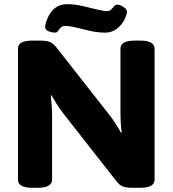

<svg xmlns="http://www.w3.org/2000/svg" viewBox="-20 -896 825 918"><path d="M137 2Q100 2 83 -8Q66 -18 66 -36V-664Q66 -683 83 -692.5Q100 -702 137 -702H167Q202 -702 219 -695Q236 -688 254 -664L498 -353Q516 -330 533 -304Q550 -278 558 -262L562 -263Q559 -281 557.5 -308.5Q556 -336 556 -362V-664Q556 -682 572.5 -692Q589 -702 627 -702H648Q685 -702 702 -692Q719 -682 719 -664V-36Q719 -18 702 -8Q685 2 648 2H617Q584 2 567 -4.5Q550 -11 534 -33L287 -348Q268 -372 251.5 -398Q235 -424 227 -440L223 -439Q225 -421 227 -393.5Q229 -366 229 -340V-36Q229 -18 212 -8Q195 2 158 2ZM243 -740Q231 -740 213.5 -746Q196 -752 196 -766Q196 -774 198.5 -784Q201 -794 204 -801Q233 -876 300 -876Q336 -876 373.5 -867.5Q411 -859 442.5 -851Q474 -843 491 -843Q504 -843 511.5 -850.5Q519 -858 525.5 -866Q532 -874 541 -874Q553 -874 570 -863Q587 -852 587 -840Q587 -829 578 -808Q565 -779 540 -759.5Q515 -740 484 -740Q448 -740 412 -748Q376 -756 345 -764Q314 -772 292 -772Q278 -772 270.5 -764Q263 -756 257.5 -748Q252 -740 243 -740Z"/></svg>

Font: Asap Semi Expanded ExtraBold
Style: Regular
Weight: 800
Width: 6
Designer: Pablo Cosgaya
Foundry: Omnibus-Type
Version: Version 3.001; ttfautohint (v1.8.4.7-5d5b)